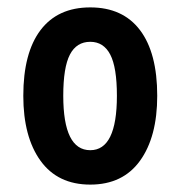

<svg xmlns="http://www.w3.org/2000/svg" viewBox="-20 -487 488 519"><path d="M224 12Q136 12 89.5 -52.5Q43 -117 43 -228Q43 -344 89.5 -405.5Q136 -467 224 -467Q312 -467 358.5 -405.5Q405 -344 405 -228Q405 -117 358.5 -52.5Q312 12 224 12ZM224 -81Q296 -81 296 -228Q296 -305 278 -339.5Q260 -374 224 -374Q187 -374 169 -339.5Q151 -305 151 -228Q151 -81 224 -81Z"/></svg>

Font: Noto Sans Thai ExtCond SemBd
Style: Regular
Weight: 600
Width: 2
Designer: Monotype Design Team
Foundry: Monotype Imaging Inc.
Version: Version 2.002; ttfautohint (v1.8.4.7-5d5b)